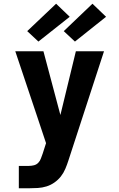

<svg xmlns="http://www.w3.org/2000/svg" viewBox="-20 -795 640 1030"><path d="M81 215V95H135Q149 95 162.5 91.5Q176 88 185.5 78Q195 68 199.5 55Q204 42 209 29L227 -27L182 -162L62 -520H213L304 -178L387 -520H538L347 66Q340 88 330.5 110.5Q321 133 306.5 151.5Q292 170 272 184Q252 198 229.5 205Q207 212 183 213.5Q159 215 135 215ZM382 -572 322 -628 476 -775 549 -705ZM186 -572 126 -628 281 -775 354 -705Z"/></svg>

Font: Iosevka SS04 Heavy Extended
Style: Regular
Weight: 900
Width: 7
Monospace: yes
Designer: Belleve Invis
Foundry: Belleve Invis
Version: Version 19.0.0; ttfautohint (v1.8.4)